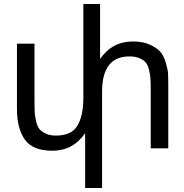

<svg xmlns="http://www.w3.org/2000/svg" viewBox="-20 -743 924 963"><path d="M260 -63Q337 -63 366.5 -110Q396 -157 398 -240V-723H482V-447Q542 -535 647 -535Q697 -535 733 -518.5Q769 -502 786 -481Q803 -460 812.5 -426Q822 -392 823 -373.5Q824 -355 824 -326V1H736V-293Q736 -328 734.5 -349.5Q733 -371 727 -394.5Q721 -418 710 -430.5Q699 -443 678.5 -451.5Q658 -460 629 -460Q492 -460 492 -283V200H407V-75Q346 13 243 13Q144 13 104.5 -43Q65 -99 65 -196V-524H153V-230Q153 -197 154 -180Q155 -163 160.5 -137Q166 -111 176.5 -97.5Q187 -84 208 -73.5Q229 -63 260 -63Z"/></svg>

Font: ColatingCofangSans
Style: Regular
Weight: 400
Foundry: GNU
Version: Version 412.227;June 27, 2022;FontCreator 11.0.0.2412 32-bit